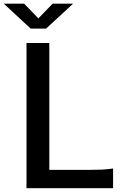

<svg xmlns="http://www.w3.org/2000/svg" viewBox="-68 -998 662 1018"><path d="M72.5 0V-770H193.5V-97.5H412.5Q445 -97.5 469 -98.5Q493 -99.5 531.5 -104.5V0ZM-48 -978.5H60L135.5 -900.5L211 -978.5H319.5L176.5 -846.5H94.5Z"/></svg>

Font: Junction SemiBold
Style: Regular
Weight: 600
Designer: Caroline Hadilaksono
Foundry: Caroline Hadilaksono, Tyler Finck, The League of Moveable Type
Version: Version 2.000; ttfautohint (v1.8.3)